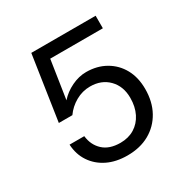

<svg xmlns="http://www.w3.org/2000/svg" viewBox="-161 -840 973 995"><g transform="rotate(-30 325.0 -343.0)"><path d="M323 12Q255 12 204 -13Q153 -38 123 -83Q93 -128 90 -187H178Q184 -132 221 -97.5Q258 -63 324 -63Q372 -63 408 -85Q444 -107 464 -147Q484 -187 484 -240Q484 -309 442 -352Q400 -395 332 -395Q286 -395 245.5 -372Q205 -349 179 -312H98L156 -698H541V-623H226L191 -394Q221 -428 264.5 -449Q308 -470 352 -470Q417 -470 467.5 -441Q518 -412 546 -361Q574 -310 574 -241Q574 -165 542.5 -108Q511 -51 455 -19.5Q399 12 323 12Z"/></g></svg>

Font: Azeret Mono Light
Style: Regular
Weight: 300
Designer: Martin Vácha
Foundry: Displaay
Version: Version 1.002